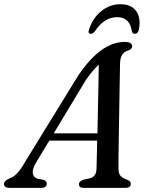

<svg xmlns="http://www.w3.org/2000/svg" viewBox="-44 -914 708 934"><path d="M131 -122.5Q112 -90.5 115.8 -70.2Q119.5 -50 139.5 -44.5L167 -39.5Q183.5 -33.5 183.5 -21Q183.5 0 155.5 0H4Q-24.5 0 -24.5 -19.5Q-24.5 -35 4 -47Q40 -57.5 78 -126.5L338 -549Q395 -632 450.5 -671Q506 -710 562 -710Q582 -710 590.5 -704.2Q599 -698.5 599 -689.5Q599 -675.5 581.5 -669Q562 -664 551.2 -648.8Q540.5 -633.5 540 -604.5Q539.5 -583 538.8 -542.5Q538 -502 537.2 -450.5Q536.5 -399 535.5 -344.2Q534.5 -289.5 533.8 -239Q533 -188.5 532.5 -149.8Q532 -111 532.5 -92.5Q532.5 -70 542 -58.8Q551.5 -47.5 577 -38.5Q592.5 -32 592.5 -20Q592.5 0 564.5 0H362Q340 0 340 -18Q340 -32 360.5 -39.5L394.5 -47Q424.5 -55 425.5 -93Q427 -136 429 -230H196ZM374.5 -526 217.5 -265.5H430Q431 -324.5 432.5 -387.2Q434 -450 435 -506Q436 -562 436.5 -599.5Q424.5 -588.5 409 -570.8Q393.5 -553 374.5 -526ZM525.5 -830.5Q463 -830.5 417.5 -762Q407.5 -749.5 398 -749.5Q382 -749.5 389 -770Q407 -826.5 448.8 -860Q490.5 -893.5 542.5 -893.5Q594.5 -893.5 618.5 -860Q642.5 -826.5 631.5 -770Q627 -749.5 610.5 -749.5Q601.5 -749.5 597.5 -762Q588 -830.5 525.5 -830.5Z"/></svg>

Font: Fraunces 9pt S000
Style: Italic
Weight: 400
Italic angle: -16°
Version: Version 1.000; ttfautohint (v1.8.3)